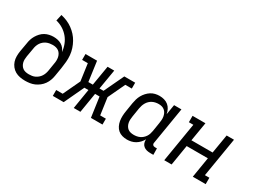

<svg xmlns="http://www.w3.org/2000/svg" viewBox="-52 -1313 2505 1898"><g transform="rotate(30 1200.0 -363.5)"><path d="M254 8Q223 8 194 2.5Q165 -3 140.5 -17Q116 -31 98 -53.5Q80 -76 71 -103.5Q62 -131 62 -161.5Q62 -192 67 -222L84 -319Q87 -343 94.5 -367Q102 -391 115 -413Q128 -435 146 -454.5Q164 -474 186.5 -486.5Q209 -499 234 -504.5Q259 -510 283 -510Q307 -510 330 -505Q353 -500 373 -488.5Q393 -477 407 -459Q421 -441 429 -420Q425 -464 409.5 -504Q394 -544 367 -576Q340 -608 304 -630.5Q268 -653 225 -663L241 -735Q278 -727 311.5 -712.5Q345 -698 374 -677Q403 -656 427 -629.5Q451 -603 468.5 -571.5Q486 -540 497.5 -505Q509 -470 512.5 -432.5Q516 -395 512.5 -356.5Q509 -318 503 -279L487 -183Q483 -157 473.5 -131Q464 -105 447.5 -81.5Q431 -58 408 -40Q385 -22 360 -11Q335 0 307.5 4Q280 8 254 8ZM255 -66Q272 -66 289.5 -68.5Q307 -71 324 -79Q341 -87 355.5 -99.5Q370 -112 380 -127.5Q390 -143 396 -160Q402 -177 405 -195L419 -282Q423 -301 423.5 -320Q424 -339 420.5 -356.5Q417 -374 408 -390Q399 -406 385 -416.5Q371 -427 353 -431.5Q335 -436 316 -436Q299 -436 281 -433Q263 -430 246 -422.5Q229 -415 214.5 -402.5Q200 -390 190 -374.5Q180 -359 174 -341.5Q168 -324 166 -307L149 -210Q146 -192 145.5 -173.5Q145 -155 149.5 -138Q154 -121 163.5 -106.5Q173 -92 187 -82.5Q201 -73 218.5 -69.5Q236 -66 255 -66Z M691 0H567V-67H641L732 -260L705 -453H640V-520H772L803 -294H854L892 -520H968L930 -294H976L1083 -520H1207V-453H1133L1042 -260L1069 -67H1134V0H1002L970 -226H919L882 0H806L843 -226H797Z M1417 8Q1388 8 1361.5 0.5Q1335 -7 1315 -24Q1295 -41 1283 -65.5Q1271 -90 1266.5 -117Q1262 -144 1263 -172.5Q1264 -201 1269 -230L1285 -330Q1289 -354 1296 -378.5Q1303 -403 1315.5 -425.5Q1328 -448 1346 -468Q1364 -488 1386 -502Q1408 -516 1432.5 -522Q1457 -528 1482 -528Q1510 -528 1536.5 -520.5Q1563 -513 1583 -496.5Q1603 -480 1615 -456.5Q1627 -433 1632 -406L1651 -520H1735L1666 -102Q1664 -95 1665 -87.5Q1666 -80 1670.5 -75Q1675 -70 1681.5 -67.5Q1688 -65 1696 -65H1718L1719 8H1684Q1662 8 1642 3Q1622 -2 1606.5 -15Q1591 -28 1584.5 -47.5Q1578 -67 1580 -89Q1568 -67 1550.5 -48Q1533 -29 1511 -16Q1489 -3 1464.5 2.5Q1440 8 1417 8ZM1451 -66Q1468 -66 1485 -69Q1502 -72 1518.5 -79.5Q1535 -87 1549 -99.5Q1563 -112 1573 -127Q1583 -142 1588.5 -159Q1594 -176 1597 -193L1613 -293Q1616 -312 1617.5 -331Q1619 -350 1616 -368.5Q1613 -387 1605 -403.5Q1597 -420 1583.5 -432Q1570 -444 1552.5 -449Q1535 -454 1515 -454Q1498 -454 1480 -450.5Q1462 -447 1445 -438.5Q1428 -430 1414 -416.5Q1400 -403 1390.5 -386.5Q1381 -370 1375.5 -352.5Q1370 -335 1367 -318L1351 -218Q1348 -199 1347 -180.5Q1346 -162 1349.5 -144.5Q1353 -127 1361.5 -111.5Q1370 -96 1383 -85.5Q1396 -75 1414 -70.5Q1432 -66 1451 -66Z M1839 0 1913 -447H1862V-520H2009L1973 -305H2215L2251 -520H2335L2261 -73H2312V0H2165L2203 -232H1961L1923 0Z"/></g></svg>

Font: Iosevka HT Extended
Style: Italic
Weight: 400
Width: 7
Italic angle: -9°
Monospace: yes
Designer: Belleve Invis
Foundry: Belleve Invis
Version: Version 32.3.0; ttfautohint (v1.8.4)